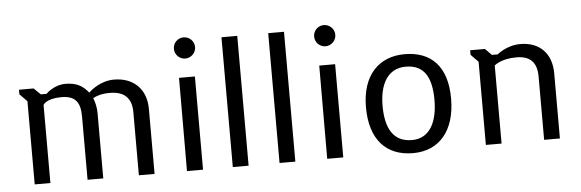

<svg xmlns="http://www.w3.org/2000/svg" viewBox="-47 -862 3095 1023"><g transform="rotate(-5 1500.0 -350.5)"><path d="M102.1 0H186V-417.5C186 -417.5 201.2 -450.7 284.2 -450.7C358.4 -450.7 384.8 -414.6 384.8 -338.4V0H468.8V-348.6C468.8 -378.9 462.4 -407.2 452.6 -430.7C470.7 -440.4 495.6 -450.7 543.9 -450.7C618.2 -450.7 659.2 -414.6 659.2 -338.4V0H743.2V-348.6C743.2 -452.6 676.3 -519.5 571.3 -519.5C498.5 -519.5 445.8 -473.1 434.1 -461.9C405.3 -499 370.6 -519.5 312 -519.5C248 -519.5 207 -475.1 207 -475.1H176.3L140.6 -509.8H62.5V-485.4L102.1 -444.8Z M960 -598.1C991.2 -598.1 1017.1 -623.5 1017.1 -654.8C1017.1 -686.5 991.2 -711.4 960 -711.4C929.2 -711.4 903.8 -686.5 903.8 -654.8C903.8 -623.5 929.2 -598.1 960 -598.1ZM916.5 0H1002.4V-498.5H917.5Z M1161.6 0H1246.1V-694.3H1161.6Z M1411.6 0H1496.1V-694.3H1411.6Z M1710 -598.1C1741.2 -598.1 1767.1 -623.5 1767.1 -654.8C1767.1 -686.5 1741.2 -711.4 1710 -711.4C1679.2 -711.4 1653.8 -686.5 1653.8 -654.8C1653.8 -623.5 1679.2 -598.1 1710 -598.1ZM1666.5 0H1752.4V-498.5H1667.5Z M1896 -255.4C1896 -83 1981 9.8 2125.5 9.8C2265.1 9.8 2352.1 -89.8 2352.1 -262.7C2352.1 -434.6 2267.1 -519.5 2125.5 -519.5C1988.8 -519.5 1896 -427.7 1896 -255.4ZM1984.9 -255.4C1984.9 -369.1 2028.3 -452.6 2125.5 -452.6C2222.7 -452.6 2263.2 -386.2 2263.2 -262.7C2263.2 -148.4 2222.7 -60.1 2125.5 -60.1C2028.3 -60.1 1984.9 -131.3 1984.9 -255.4Z M2515.1 0H2599.1V-417.5C2599.1 -417.5 2633.8 -450.7 2717.3 -450.7C2791 -450.7 2826.7 -414.6 2826.7 -338.4V0H2911.1V-348.6C2911.1 -452.6 2849.6 -519.5 2744.6 -519.5C2670.4 -519.5 2620.1 -475.1 2620.1 -475.1H2588.9L2554.7 -509.8H2475.6V-485.4L2515.1 -444.8Z"/></g></svg>

Font: Basic
Style: Regular
Weight: 400
Designer: Magnus Gaarde
Foundry: Magnus Gaarde
Version: Version 1.001